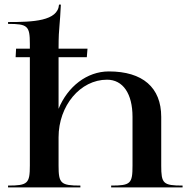

<svg xmlns="http://www.w3.org/2000/svg" viewBox="-20 -816 825 836"><path d="M15 0H330V-8C244.5 -8 235 -17 235 -95V-218C235 -355.9 329.5 -469 446 -469C515.4 -469 557 -408.2 557 -307V-95C557 -16.7 549 -8 464 -8V0H775V-8C690 -8 682 -17 682 -95V-307C682 -435.1 601.2 -505 454 -505C358 -505 274.4 -438.5 235 -342.2V-567H358L361 -604H235C235.1 -659.2 236.8 -679.9 239.2 -707.5C240.9 -727.4 242.9 -751.4 245 -796H237C232 -724 123.7 -720 15 -720V-712C100.5 -712 110 -703 110 -625V-604H50L48 -567H110V-95C110 -17 100.5 -8 15 -8Z"/></svg>

Font: Prida01
Style: Black
Weight: 900
Designer: gluk
Foundry: gluk
Version: Version 00.072